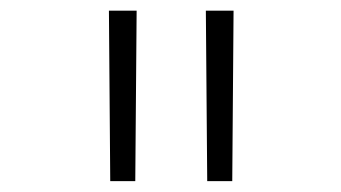

<svg xmlns="http://www.w3.org/2000/svg" viewBox="-20 -713 626 352"><path d="M182.1 -380.9 179.7 -693.4H230.5L228 -380.9ZM359.9 -380.9 357.4 -693.4H408.2L405.8 -380.9Z"/></svg>

Font: Cascadia Code ExtraLight
Style: Regular
Weight: 200
Monospace: yes
Designer: Aaron Bell
Foundry: Saja Typeworks
Version: Version 2407.024; ttfautohint (v1.8.4)